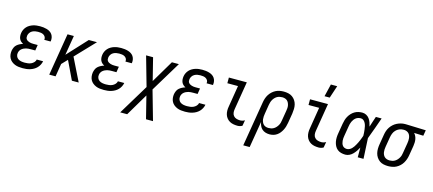

<svg xmlns="http://www.w3.org/2000/svg" viewBox="-64 -1412 5153 2285"><g transform="rotate(15 2512.0 -269.5)"><path d="M198 8Q173 8 148 5Q123 2 101 -7Q79 -16 60.5 -31Q42 -46 31 -66.5Q20 -87 17 -111.5Q14 -136 18 -161Q22 -181 30.5 -200.5Q39 -220 55 -234Q71 -248 90 -257.5Q109 -267 129 -273Q113 -281 100 -293Q87 -305 80 -321Q73 -337 71.5 -355.5Q70 -374 73 -393Q76 -414 85.5 -434Q95 -454 110 -470.5Q125 -487 145 -498.5Q165 -510 185.5 -516.5Q206 -523 227.5 -525.5Q249 -528 270 -528Q292 -528 313 -525.5Q334 -523 354.5 -517Q375 -511 392.5 -500Q410 -489 421.5 -472.5Q433 -456 437.5 -435Q442 -414 439 -392L437 -385H359L360 -388Q363 -406 354.5 -421Q346 -436 331.5 -444.5Q317 -453 299.5 -455.5Q282 -458 264 -458Q246 -458 227.5 -454.5Q209 -451 192 -441.5Q175 -432 164 -415.5Q153 -399 150 -381Q148 -369 149.5 -357Q151 -345 158 -336Q165 -327 175 -321Q185 -315 196.5 -311.5Q208 -308 220 -306.5Q232 -305 244 -305H300L289 -235H233Q219 -235 204.5 -234Q190 -233 176 -229.5Q162 -226 148.5 -219.5Q135 -213 123.5 -203.5Q112 -194 104.5 -180.5Q97 -167 95 -153Q91 -131 99 -111.5Q107 -92 123.5 -81Q140 -70 161 -66Q182 -62 204 -62Q223 -62 243 -64.5Q263 -67 282 -75.5Q301 -84 316 -100Q331 -116 334 -135H412V-134Q408 -112 397 -90.5Q386 -69 369.5 -52Q353 -35 332 -23Q311 -11 288 -4Q265 3 242.5 5.5Q220 8 198 8Z M803 0 694 -228 628 -159 602 0H524L610 -520H688L648 -278L872 -520H973L747 -283L887 0Z M1198 8Q1173 8 1148 5Q1123 2 1101 -7Q1079 -16 1060.5 -31Q1042 -46 1031 -66.5Q1020 -87 1017 -111.5Q1014 -136 1018 -161Q1022 -181 1030.5 -200.5Q1039 -220 1055 -234Q1071 -248 1090 -257.5Q1109 -267 1129 -273Q1113 -281 1100 -293Q1087 -305 1080 -321Q1073 -337 1071.5 -355.5Q1070 -374 1073 -393Q1076 -414 1085.5 -434Q1095 -454 1110 -470.5Q1125 -487 1145 -498.5Q1165 -510 1185.5 -516.5Q1206 -523 1227.5 -525.5Q1249 -528 1270 -528Q1292 -528 1313 -525.5Q1334 -523 1354.5 -517Q1375 -511 1392.5 -500Q1410 -489 1421.5 -472.5Q1433 -456 1437.5 -435Q1442 -414 1439 -392L1437 -385H1359L1360 -388Q1363 -406 1354.5 -421Q1346 -436 1331.5 -444.5Q1317 -453 1299.5 -455.5Q1282 -458 1264 -458Q1246 -458 1227.5 -454.5Q1209 -451 1192 -441.5Q1175 -432 1164 -415.5Q1153 -399 1150 -381Q1148 -369 1149.5 -357Q1151 -345 1158 -336Q1165 -327 1175 -321Q1185 -315 1196.5 -311.5Q1208 -308 1220 -306.5Q1232 -305 1244 -305H1300L1289 -235H1233Q1219 -235 1204.5 -234Q1190 -233 1176 -229.5Q1162 -226 1148.5 -219.5Q1135 -213 1123.5 -203.5Q1112 -194 1104.5 -180.5Q1097 -167 1095 -153Q1091 -131 1099 -111.5Q1107 -92 1123.5 -81Q1140 -70 1161 -66Q1182 -62 1204 -62Q1223 -62 1243 -64.5Q1263 -67 1282 -75.5Q1301 -84 1316 -100Q1331 -116 1334 -135H1412V-134Q1408 -112 1397 -90.5Q1386 -69 1369.5 -52Q1353 -35 1332 -23Q1311 -11 1288 -4Q1265 3 1242.5 5.5Q1220 8 1198 8Z M1456 215 1681 -157 1578 -520H1664L1733 -245L1896 -520H1982L1757 -148L1860 215H1774L1705 -60L1542 215Z M2198 8Q2173 8 2148 5Q2123 2 2101 -7Q2079 -16 2060.5 -31Q2042 -46 2031 -66.5Q2020 -87 2017 -111.5Q2014 -136 2018 -161Q2022 -181 2030.5 -200.5Q2039 -220 2055 -234Q2071 -248 2090 -257.5Q2109 -267 2129 -273Q2113 -281 2100 -293Q2087 -305 2080 -321Q2073 -337 2071.5 -355.5Q2070 -374 2073 -393Q2076 -414 2085.5 -434Q2095 -454 2110 -470.5Q2125 -487 2145 -498.5Q2165 -510 2185.5 -516.5Q2206 -523 2227.5 -525.5Q2249 -528 2270 -528Q2292 -528 2313 -525.5Q2334 -523 2354.5 -517Q2375 -511 2392.5 -500Q2410 -489 2421.5 -472.5Q2433 -456 2437.5 -435Q2442 -414 2439 -392L2437 -385H2359L2360 -388Q2363 -406 2354.5 -421Q2346 -436 2331.5 -444.5Q2317 -453 2299.5 -455.5Q2282 -458 2264 -458Q2246 -458 2227.5 -454.5Q2209 -451 2192 -441.5Q2175 -432 2164 -415.5Q2153 -399 2150 -381Q2148 -369 2149.5 -357Q2151 -345 2158 -336Q2165 -327 2175 -321Q2185 -315 2196.5 -311.5Q2208 -308 2220 -306.5Q2232 -305 2244 -305H2300L2289 -235H2233Q2219 -235 2204.5 -234Q2190 -233 2176 -229.5Q2162 -226 2148.5 -219.5Q2135 -213 2123.5 -203.5Q2112 -194 2104.5 -180.5Q2097 -167 2095 -153Q2091 -131 2099 -111.5Q2107 -92 2123.5 -81Q2140 -70 2161 -66Q2182 -62 2204 -62Q2223 -62 2243 -64.5Q2263 -67 2282 -75.5Q2301 -84 2316 -100Q2331 -116 2334 -135H2412V-134Q2408 -112 2397 -90.5Q2386 -69 2369.5 -52Q2353 -35 2332 -23Q2311 -11 2288 -4Q2265 3 2242.5 5.5Q2220 8 2198 8Z M2846 8Q2820 8 2795 3.5Q2770 -1 2749 -12.5Q2728 -24 2712.5 -43Q2697 -62 2689.5 -85Q2682 -108 2681.5 -134Q2681 -160 2686 -186L2729 -450H2598V-520H2819L2762 -174Q2758 -151 2761 -129Q2764 -107 2778 -91Q2792 -75 2813.5 -68.5Q2835 -62 2858 -62Q2872 -62 2886.5 -66Q2901 -70 2915 -78L2903 -8Q2890 0 2875 4Q2860 8 2846 8Z M3051 215H2972L3064 -339Q3068 -364 3076 -388.5Q3084 -413 3098 -435.5Q3112 -458 3132 -476.5Q3152 -495 3175.5 -507Q3199 -519 3224 -523.5Q3249 -528 3273 -528Q3302 -528 3329.5 -522Q3357 -516 3379 -500.5Q3401 -485 3416 -462.5Q3431 -440 3437.5 -413.5Q3444 -387 3443 -358Q3442 -329 3438 -301L3418 -181Q3414 -158 3407.5 -135.5Q3401 -113 3390 -91.5Q3379 -70 3364 -51Q3349 -32 3328.5 -18Q3308 -4 3285 2Q3262 8 3239 8Q3213 8 3189 0.5Q3165 -7 3147 -23Q3129 -39 3119 -61.5Q3109 -84 3105 -109ZM3208 -62Q3224 -62 3240.5 -65.5Q3257 -69 3272 -78Q3287 -87 3299 -100Q3311 -113 3320 -128.5Q3329 -144 3333.5 -160Q3338 -176 3340 -192L3360 -312Q3363 -329 3364.5 -346.5Q3366 -364 3363 -380.5Q3360 -397 3353 -412Q3346 -427 3334.5 -437.5Q3323 -448 3307 -453Q3291 -458 3274 -458Q3258 -458 3241 -454.5Q3224 -451 3209 -442Q3194 -433 3182 -420Q3170 -407 3161.5 -391.5Q3153 -376 3148.5 -360Q3144 -344 3141 -328L3123 -217Q3120 -199 3118.5 -181Q3117 -163 3119 -146Q3121 -129 3127.5 -113Q3134 -97 3145.5 -85Q3157 -73 3173.5 -67.5Q3190 -62 3208 -62Z M3846 8Q3820 8 3795 3.5Q3770 -1 3749 -12.5Q3728 -24 3712.5 -43Q3697 -62 3689.5 -85Q3682 -108 3681.5 -134Q3681 -160 3686 -186L3729 -450H3598V-520H3819L3762 -174Q3758 -151 3761 -129Q3764 -107 3778 -91Q3792 -75 3813.5 -68.5Q3835 -62 3858 -62Q3872 -62 3886.5 -66Q3901 -70 3915 -78L3903 -8Q3890 0 3875 4Q3860 8 3846 8ZM3755 -600 3792 -754H3870L3819 -600Z M4173 8Q4146 8 4120 1Q4094 -6 4074.5 -22Q4055 -38 4043 -61.5Q4031 -85 4026 -111Q4021 -137 4022 -164.5Q4023 -192 4028 -219L4048 -339Q4052 -363 4059 -386.5Q4066 -410 4078 -431.5Q4090 -453 4107.5 -472Q4125 -491 4146.5 -504Q4168 -517 4192.5 -522.5Q4217 -528 4240 -528Q4267 -528 4290 -516Q4313 -504 4328 -483.5Q4343 -463 4351.5 -439Q4360 -415 4366 -389L4367 -392Q4377 -424 4387.5 -456Q4398 -488 4409 -520H4480Q4456 -453 4432.5 -386Q4409 -319 4383 -252Q4387 -189 4389.5 -126Q4392 -63 4396 0H4325Q4325 -30 4325 -60Q4325 -90 4325 -120Q4313 -97 4298 -75Q4283 -53 4264.5 -34Q4246 -15 4222 -3.5Q4198 8 4173 8ZM4174 -62Q4189 -62 4205 -70Q4221 -78 4232.5 -89.5Q4244 -101 4253.5 -115Q4263 -129 4271 -143.5Q4279 -158 4286.5 -173Q4294 -188 4300 -203Q4306 -218 4312 -233.5Q4318 -249 4323 -264Q4323 -284 4321.5 -303.5Q4320 -323 4317.5 -342.5Q4315 -362 4311 -380.5Q4307 -399 4298.5 -416Q4290 -433 4275.5 -445.5Q4261 -458 4241 -458Q4226 -458 4210 -453.5Q4194 -449 4181 -439Q4168 -429 4158 -415.5Q4148 -402 4141.5 -387.5Q4135 -373 4131 -358Q4127 -343 4125 -328L4105 -208Q4102 -192 4100.5 -175.5Q4099 -159 4100.5 -143.5Q4102 -128 4106.5 -113Q4111 -98 4120 -86Q4129 -74 4143.5 -68Q4158 -62 4174 -62Z M4700 8Q4671 8 4643.5 2Q4616 -4 4594.5 -19.5Q4573 -35 4558 -57.5Q4543 -80 4536.5 -106.5Q4530 -133 4530.5 -162Q4531 -191 4536 -219L4556 -339Q4560 -364 4568 -388Q4576 -412 4590.5 -434Q4605 -456 4625 -474Q4645 -492 4668 -503.5Q4691 -515 4716 -521.5Q4741 -528 4765 -528H4781L5024 -520L5012 -450L4898 -454Q4911 -440 4919.5 -422Q4928 -404 4931.5 -384Q4935 -364 4934 -343Q4933 -322 4930 -301L4910 -181Q4906 -156 4897.5 -131.5Q4889 -107 4875.5 -84.5Q4862 -62 4842 -43.5Q4822 -25 4798.5 -13Q4775 -1 4749.5 3.5Q4724 8 4700 8ZM4700 -62Q4716 -62 4732.5 -65.5Q4749 -69 4764 -78Q4779 -87 4791 -100Q4803 -113 4812 -128.5Q4821 -144 4825.5 -160Q4830 -176 4832 -192L4852 -312Q4855 -328 4856 -344.5Q4857 -361 4855.5 -376.5Q4854 -392 4848.5 -407Q4843 -422 4833 -433Q4823 -444 4808.5 -450.5Q4794 -457 4779 -458H4762Q4738 -458 4714 -447.5Q4690 -437 4672.5 -418Q4655 -399 4646 -375.5Q4637 -352 4633 -328L4613 -208Q4610 -191 4609 -173.5Q4608 -156 4610.5 -139.5Q4613 -123 4620 -108Q4627 -93 4639 -82.5Q4651 -72 4667 -67Q4683 -62 4700 -62Z"/></g></svg>

Font: Iosevka Oblique
Style: Regular
Weight: 400
Italic angle: -9°
Monospace: yes
Designer: Belleve Invis
Foundry: Belleve Invis
Version: Version 32.5.0; ttfautohint (v1.8.4)